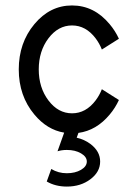

<svg xmlns="http://www.w3.org/2000/svg" viewBox="-20 -479 505 704"><path d="M225.1 205.1Q183.1 205.1 151.4 186.5L168 140.6Q193.8 156.2 225.1 156.2Q255.4 156.2 276.9 143.8Q298.3 131.3 298.3 113.3Q298.3 95.7 277.1 83.3Q255.9 70.8 225.1 70.8Q206.1 70.8 190.9 75.7L215.3 7.3Q152.8 -2.9 106 -59.1Q48.8 -127.4 48.8 -224.6Q48.8 -321.8 106 -390.4Q163.1 -459 244.1 -459Q325.2 -459 382.3 -390.1Q402.8 -365.7 416 -336.9L353.5 -297.4Q344.7 -319.8 330.6 -338.4Q294.9 -385.7 244.1 -385.7Q193.4 -385.7 157.7 -338.6Q122.1 -291.5 122.1 -224.6Q122.1 -157.7 157.7 -110.6Q193.4 -63.5 244.1 -63.5Q294.9 -63.5 330.6 -110.8Q344.7 -129.4 353.5 -151.9L416 -112.3Q402.8 -83.5 382.3 -59.1Q333.5 -0.5 267.6 8.3L261.2 25.9Q289.1 32.2 311.5 48.8Q347.2 75.7 347.2 113.3Q347.2 151.4 311.5 178.2Q275.9 205.1 225.1 205.1Z"/></svg>

Font: Catrinity
Style: Regular
Weight: 400
Designer: Alexander Lange
Foundry: High-Logic / Made with FontCreator
Version: Version 2.090;May 20, 2024;FontCreator 15.0.0.2974 64-bit